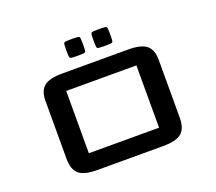

<svg xmlns="http://www.w3.org/2000/svg" viewBox="-117 -847 1127 1004"><g transform="rotate(-20 447.0 -344.5)"><path d="M508.8 -596.7Q484.4 -596.7 480.2 -600.8Q476.1 -605 476.1 -629.4V-656.7Q476.1 -681.2 480.2 -685.3Q484.4 -689.5 508.8 -689.5H536.1Q560.5 -689.5 564.7 -685.3Q568.8 -681.2 568.8 -656.7V-629.4Q568.8 -605 564.7 -600.8Q560.5 -596.7 536.1 -596.7ZM357.4 -596.7Q333 -596.7 328.9 -600.8Q324.7 -605 324.7 -629.4V-656.7Q324.7 -681.2 328.9 -685.3Q333 -689.5 357.4 -689.5H384.8Q409.2 -689.5 413.3 -685.3Q417.5 -681.2 417.5 -656.7V-629.4Q417.5 -605 413.3 -600.8Q409.2 -596.7 384.8 -596.7ZM761.7 -109.9Q761.7 -50.8 732.4 -25.4Q703.1 0 629.9 0H263.7Q190.4 0 161.1 -25.4Q131.8 -50.8 131.8 -109.9V-432.1Q131.8 -487.8 161.6 -512.5Q191.4 -537.1 263.7 -537.1H629.9Q702.1 -537.1 731.9 -512.5Q761.7 -487.8 761.7 -432.1ZM642.1 -444.3H251.5V-97.7H642.1Z"/></g></svg>

Font: Squarish Sans CT
Style: RegularSC
Weight: 400
Version: Version 0.9